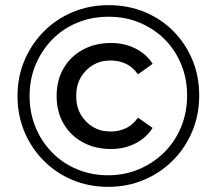

<svg xmlns="http://www.w3.org/2000/svg" viewBox="-20 -723 842 746"><path d="M400 3Q325 3 261 -24Q197 -51 149 -99.5Q101 -148 74.5 -212Q48 -276 48 -350Q48 -424 75 -488Q102 -552 150 -600.5Q198 -649 262.5 -676Q327 -703 402 -703Q477 -703 541.5 -676.5Q606 -650 653.5 -602Q701 -554 727.5 -490.5Q754 -427 754 -352Q754 -277 727 -212.5Q700 -148 651.5 -99.5Q603 -51 539 -24Q475 3 400 3ZM400 -42Q465 -42 521 -66Q577 -90 619 -132Q661 -174 684 -230.5Q707 -287 707 -352Q707 -417 684 -473Q661 -529 620 -570Q579 -611 523.5 -634.5Q468 -658 402 -658Q336 -658 279.5 -634.5Q223 -611 182 -568.5Q141 -526 118 -470.5Q95 -415 95 -350Q95 -285 118 -229Q141 -173 182 -131Q223 -89 279 -65.5Q335 -42 400 -42ZM411 -144Q350 -144 302 -170Q254 -196 227 -242.5Q200 -289 200 -350Q200 -411 227 -457.5Q254 -504 302 -530Q350 -556 411 -556Q464 -556 506.5 -534.5Q549 -513 573 -475L516 -434Q497 -462 469.5 -475Q442 -488 410 -488Q371 -488 341.5 -470.5Q312 -453 294 -422.5Q276 -392 276 -350Q276 -308 294 -277.5Q312 -247 341.5 -229.5Q371 -212 410 -212Q442 -212 469.5 -225Q497 -238 516 -266L573 -226Q549 -188 506.5 -166Q464 -144 411 -144Z"/></svg>

Font: MOST Montserrat Medium
Style: Regular
Weight: 500
Designer: Julieta Ulanovsky
Foundry: Julieta Ulanovsky
Version: Version 8.000;March 11, 2024;FontCreator 15.0.0.2926 64-bit